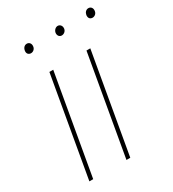

<svg xmlns="http://www.w3.org/2000/svg" viewBox="-168 -776 785 870"><g transform="rotate(-30 225.0 -341.0)"><path d="M42 0H62L153 -520H133ZM236 0H256L347 -520H327ZM102 -635C114 -634 125 -643 127 -655C130 -671 121 -681 110 -682C99 -683 88 -676 85 -660C82 -644 91 -636 102 -635ZM263 -635C275 -634 287 -643 289 -656C291 -670 283 -681 271 -682C259 -683 248 -672 246 -660C244 -647 251 -636 263 -635ZM424 -635C435 -634 447 -642 449 -655C452 -670 444 -681 432 -682C418 -683 409 -672 407 -660C405 -646 411 -636 424 -635Z"/></g></svg>

Font: Fixel Text 20240404 Thin
Style: Italic
Weight: 100
Width: 4
Italic angle: -10°
Designer: AlfaBravo + MacPaw
Foundry: Kyrylo Tkachov, Marchela Mozhyna, Serhii Makarenko, Maria Weinstein, Zakhar Kryvoshyya
Version: Version 1.211;Glyphs 3.2 (3225)